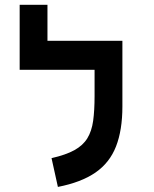

<svg xmlns="http://www.w3.org/2000/svg" viewBox="-20 -752 626 782"><path d="M478.5 -585.9V-318.4Q478.5 -222.2 452.6 -155.8Q426.8 -89.4 368.9 -49.3Q311 -9.3 215.8 9.3L189.9 -107.9Q248 -121.1 283 -140.4Q317.9 -159.7 335.7 -188.7Q353.5 -217.8 359.4 -260Q365.2 -302.2 365.2 -360.8V-467.8H60.1V-732.4H173.3V-585.9Z"/></svg>

Font: CaskaydiaCove NFP SemiBold
Style: Regular
Weight: 600
Designer: Aaron Bell
Foundry: Saja Typeworks
Version: Version 2111.001; VTT 6.35;Nerd Fonts 3.1.1